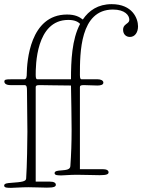

<svg xmlns="http://www.w3.org/2000/svg" viewBox="-21 -845 685 925"><path d="M318 -45C317 -28 299 -26 274 -24C260 -23 242 -22 242 -11C242 0 258 0 276 0C291 0 314 -3 350 -3C380 -3 437 -1 459 -1C494 -1 502 -6 502 -15C502 -24 493 -30 473 -30H364V-424C364 -431 366 -435 382 -435C394 -435 436 -433 448 -433C463 -433 477 -436 477 -447C477 -458 463 -463 450 -463H372C367 -463 364 -467 364 -484C364 -589 364 -799 523 -799C581 -799 602 -771 602 -750C602 -741 598 -737 587 -729C576 -721 572 -713 572 -702C572 -680 586 -667 605 -667C629 -667 644 -689 644 -718C644 -756 617 -825 517 -825C451 -825 407 -794 378 -751C361 -764 341 -775 302 -775C122 -775 109 -546 108 -491C108 -477 107 -463 96 -463H32C8 -463 0 -462 0 -452C0 -444 7 -435 29 -435H96C107 -435 109 -428 109 -409C110 -341 111 -211 111 -210C111 -168 109 -42 105 15C104 29 87 32 31 36C17 37 -1 38 -1 49C-1 60 15 60 33 60C48 60 81 57 117 57C147 57 183 59 205 59C240 59 248 54 248 45C248 36 239 30 219 30H151V-424C151 -431 153 -435 169 -435C179 -435 282 -433 321 -433C322 -364 324 -285 324 -221C324 -157 322 -102 318 -45ZM151 -484C151 -525 151 -749 308 -749C339 -749 355 -740 365 -730C325 -655 321 -551 321 -463H159C154 -463 151 -467 151 -484Z"/></svg>

Font: Life Savers
Style: Regular
Weight: 400
Designer: Pablo Impallari, Rodrigo Fuenzalida, Brenda Gallo
Foundry: Pablo Impallari, Rodrigo Fuenzalida, Brenda Gallo
Version: Version 3.000